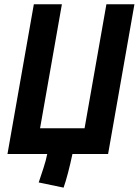

<svg xmlns="http://www.w3.org/2000/svg" viewBox="-20 -713 643 889"><path d="M274.4 155.8 159.2 131.8Q170.4 98.6 181.6 64.2Q192.9 29.8 198.7 0H144.5H14.6L136.7 -693.4H266.6L165.5 -119.1H371.6L472.7 -693.4H602.5L480.5 0H315.4Q306.2 43.9 295.2 86.2Q284.2 128.4 274.4 155.8Z"/></svg>

Font: CaskaydiaCove NFP
Style: Bold Italic
Weight: 700
Italic angle: -10°
Designer: Aaron Bell
Foundry: Saja Typeworks
Version: Version 2111.001; VTT 6.35;Nerd Fonts 3.1.1